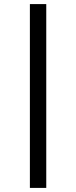

<svg xmlns="http://www.w3.org/2000/svg" viewBox="-20 -780 372 938"><path d="M126 138V-760H206V138Z"/></svg>

Font: IBM Plex Sans Hebrew Text
Style: Regular
Weight: 450
Designer: Mike Abbink, Paul van der Laan, Pieter van Rosmalen, Yanek Iontef
Foundry: Bold Monday
Version: Version 1.2